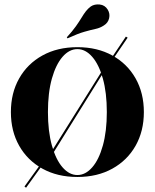

<svg xmlns="http://www.w3.org/2000/svg" viewBox="-20 -798 708 878"><path d="M204.8 -68.5 196.8 -75 472.6 -515.3 479.8 -509.7ZM99.2 60.5 91.9 54.8 185.5 -75 192.7 -69.4ZM484.7 -509.7 478.2 -515.3 555.6 -630.6 563.7 -625.8ZM333.9 11.3Q242.7 11.3 174.2 -26.6Q105.6 -64.5 67.7 -131.5Q29.8 -198.4 29.8 -285.5Q29.8 -372.6 67.7 -439.5Q105.6 -506.5 174.2 -544.4Q242.7 -582.3 333.9 -582.3Q425 -582.3 493.5 -544.4Q562.1 -506.5 600 -439.5Q637.9 -372.6 637.9 -285.5Q637.9 -198.4 600 -131.5Q562.1 -64.5 493.5 -26.6Q425 11.3 333.9 11.3ZM333.9 2.4Q371 2.4 401.6 -32.7Q432.3 -67.7 450.4 -132.7Q468.5 -197.6 468.5 -285.5Q468.5 -374.2 450.4 -438.7Q432.3 -503.2 401.6 -538.3Q371 -573.4 333.9 -573.4Q296.8 -573.4 266.1 -538.3Q235.5 -503.2 217.3 -438.7Q199.2 -374.2 199.2 -285.5Q199.2 -197.6 217.3 -132.7Q235.5 -67.7 266.1 -32.7Q296.8 2.4 333.9 2.4ZM288.7 -622.6 285.5 -627.4Q311.3 -655.6 327 -677.8Q342.7 -700 352.8 -716.9Q362.9 -733.9 372.6 -746.4Q382.3 -758.9 395.2 -768.5Q412.1 -779.8 435.9 -777.4Q459.7 -775 472.6 -754Q483.9 -735.5 479 -714.5Q474.2 -693.5 454.8 -681.5Q437.9 -670.2 416.9 -665.7Q396 -661.3 366.1 -652.8Q336.3 -644.4 288.7 -622.6Z"/></svg>

Font: Playfair 144pt SemiCondensed Black
Style: Regular
Weight: 900
Width: 4
Designer: Claus Eggers Sørensen
Foundry: Claus Eggers Sørensen
Version: Version 2.203